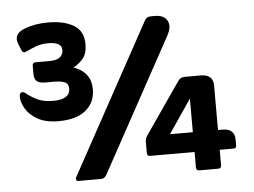

<svg xmlns="http://www.w3.org/2000/svg" viewBox="-45 -622 894 677"><g transform="rotate(-5 402.0 -283.0)"><path d="M224 -400Q285 -378 285 -318Q285 -271 251.5 -243.5Q218 -216 155 -216Q109 -216 80.5 -232.5Q52 -249 39 -272Q26 -295 26 -314Q26 -329 37 -329Q42 -329 48 -324Q64 -311 86 -300Q108 -289 142 -289Q202 -289 202 -327Q202 -345 188.5 -350.5Q175 -356 152 -356H121Q100 -356 90.5 -363.5Q81 -371 81 -390V-418Q81 -430 91 -430H141Q167 -430 178.5 -439.5Q190 -449 190 -465Q190 -493 143 -493Q118 -493 100.5 -486.5Q83 -480 66 -472Q52 -464 47 -475L37 -499Q22 -536 65 -552Q101 -566 148 -566Q204 -566 238.5 -545.5Q273 -525 273 -478Q273 -447 259.5 -429.5Q246 -412 224 -400ZM207 0Q200 0 198.5 -4.5Q197 -9 199 -13L489 -543Q496 -556 510 -556H525Q558 -556 569 -535Q580 -514 563 -483L306 -13Q299 0 286 0ZM623 -66H466Q455 -66 455 -77V-118Q455 -127 461 -137L586 -318Q590 -324 595.5 -328.5Q601 -333 613 -333H668Q712 -333 712 -293V-136H728Q771 -136 771 -96V-76Q771 -66 761 -66H712V-11Q712 0 701 0H634Q623 0 623 -11ZM542 -136H623V-255Z"/></g></svg>

Font: Zain ExtraBold
Style: Regular
Weight: 800
Designer: Zain,Boutros
Foundry: Mobile Telecommunications Company (Zain), 2024
Version: Version 1.50; ttfautohint (v1.8.4)